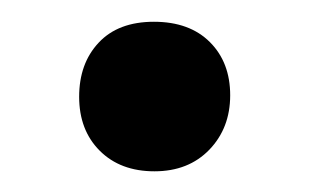

<svg xmlns="http://www.w3.org/2000/svg" viewBox="-20 -413 290 180"><path d="M124.8 -252.4Q92.8 -252.4 73.5 -271.7Q54.2 -291 54.2 -322.3Q54.2 -353.5 72.5 -373Q90.8 -392.6 124.3 -392.6Q157.7 -392.6 176.8 -373.5Q195.8 -354.5 195.8 -323.7Q195.8 -293 176.3 -272.7Q156.7 -252.4 124.8 -252.4Z"/></svg>

Font: Oldenburg
Style: Regular
Weight: 400
Designer: Nicole Fally
Foundry: Nicole Fally
Version: Version 1.001